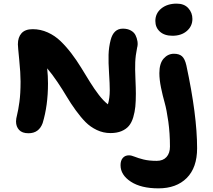

<svg xmlns="http://www.w3.org/2000/svg" viewBox="-20 -764 1169 1053"><path d="M925.8 -567.9Q881.8 -567.9 856.9 -590.6Q832 -613.3 832 -648.9Q832 -690.9 864.7 -717.5Q897.5 -744.1 949.2 -744.1Q990.2 -744.1 1012.7 -719.2Q1035.2 -694.3 1035.2 -660.2Q1035.2 -620.6 1004.9 -594.2Q974.6 -567.9 925.8 -567.9ZM136.2 -33.2Q101.6 -33.2 84.7 -51.5Q67.9 -69.8 67.9 -98.1Q67.9 -112.3 74 -135.7Q80.1 -159.2 86.4 -204.6Q92.8 -250 92.8 -316.9Q92.8 -363.3 85.4 -436.3Q78.1 -509.3 78.1 -521Q78.1 -559.6 98.1 -581.8Q118.2 -604 159.2 -604Q202.1 -604 241.7 -586.2Q281.2 -568.4 312.5 -538.1Q343.8 -507.8 371.8 -470.9Q399.9 -434.1 425.3 -392.6Q450.7 -351.1 473.6 -314Q496.6 -276.9 522.2 -243.4Q547.9 -210 571.8 -191.9Q582 -225.1 582 -269Q582 -302.2 578.1 -362.1Q574.2 -421.9 575.4 -463.9Q576.7 -505.9 586.9 -544.9Q603 -606.9 653.8 -606.9Q679.2 -606.9 697.3 -596.9Q715.3 -586.9 723.1 -571.3Q731 -555.7 733.9 -537.1Q736.8 -518.6 731.9 -502Q723.1 -459 721.7 -422.9Q720.2 -386.7 722.7 -333Q725.1 -279.3 725.1 -250Q725.1 -209 722.2 -179.2Q719.2 -149.4 710.7 -120.6Q702.1 -91.8 687 -73.7Q671.9 -55.7 646.5 -44.9Q621.1 -34.2 585.9 -34.2Q546.4 -34.2 511 -51Q475.6 -67.9 449.5 -94.2Q423.3 -120.6 395.5 -158.9Q367.7 -197.3 346.2 -233.6Q324.7 -270 295.2 -314Q265.6 -357.9 238.8 -389.2Q243.2 -347.2 243.2 -306.2Q243.2 -185.5 213.9 -88.9Q193.4 -33.2 136.2 -33.2ZM849.1 269Q753.4 269 697.3 232.2Q641.1 195.3 641.1 142.1Q641.1 116.2 653.6 102.1Q666 87.9 687 87.9Q700.7 87.9 718.8 95.5Q736.8 103 766.8 110.6Q796.9 118.2 839.8 118.2Q874 118.2 893.1 97.2Q912.1 76.2 912.1 40Q912.1 -32.2 903.1 -97.2Q894 -162.1 883.1 -200.7Q872.1 -239.3 863 -283.4Q854 -327.6 854 -362.8Q854 -416 877.4 -442.6Q900.9 -469.2 934.1 -469.2Q962.4 -469.2 978 -455.6Q993.7 -441.9 1002 -405.8Q1061 -131.3 1061 48.8Q1061 155.3 1004.2 212.2Q947.3 269 849.1 269Z"/></svg>

Font: Shantell Sans Irregular Bouncy
Style: Bold
Weight: 700
Designer: Stephen Nixon, Anya Danilova, Shantell Martin
Foundry: Arrow Type
Version: Version 1.006;[9816181b4]